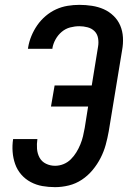

<svg xmlns="http://www.w3.org/2000/svg" viewBox="-20 -763 540 791"><path d="M207 8Q180 8 154.5 3.5Q129 -1 106.5 -13Q84 -25 67.5 -44Q51 -63 42.5 -87Q34 -111 32 -137.5Q30 -164 34 -190H134Q131 -170 132.5 -150Q134 -130 143 -113.5Q152 -97 169.5 -88.5Q187 -80 207 -80Q225 -80 242 -87Q259 -94 272 -107Q285 -120 294.5 -135.5Q304 -151 311 -168Q318 -185 322 -202Q326 -219 329 -236L343 -324H190L205 -411H358L384 -571Q387 -588 384 -605.5Q381 -623 369.5 -634.5Q358 -646 341 -650.5Q324 -655 307 -655Q288 -655 269 -650Q250 -645 234.5 -632Q219 -619 209 -601Q199 -583 196 -565Q196 -564 196 -563Q196 -562 196 -562H95Q95 -563 95.5 -564.5Q96 -566 96 -568Q100 -592 109.5 -615Q119 -638 133.5 -659Q148 -680 168 -697Q188 -714 211 -724.5Q234 -735 258.5 -739Q283 -743 307 -743Q333 -743 359 -739Q385 -735 407.5 -725Q430 -715 448 -697.5Q466 -680 475.5 -657.5Q485 -635 486.5 -609Q488 -583 483 -556L428 -222Q423 -194 415.5 -166.5Q408 -139 394.5 -112.5Q381 -86 361.5 -62.5Q342 -39 317 -22.5Q292 -6 263.5 1Q235 8 207 8Z"/></svg>

Font: Iosevka SS04 Semibold
Style: Italic
Weight: 600
Italic angle: -9°
Monospace: yes
Designer: Belleve Invis
Foundry: Belleve Invis
Version: Version 19.0.0; ttfautohint (v1.8.4)